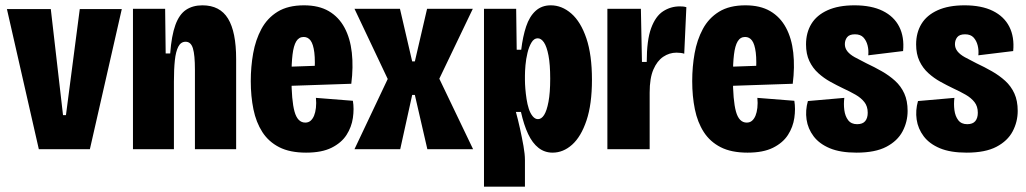

<svg xmlns="http://www.w3.org/2000/svg" viewBox="-20 -561 3860 722"><path d="M126 0 6 -527H171L217 -128H228L280 -527H438L318 0Z M480 0V-328V-528H601L603 -360H620Q625 -427 639.5 -467Q654 -507 679.5 -524Q705 -541 741 -541Q807 -541 837.5 -491Q868 -441 868 -339V0H713V-299Q713 -354 705.5 -379Q698 -404 678 -404Q660 -404 650.5 -385.5Q641 -367 637.5 -334Q634 -301 634 -254V0Z M1131 13Q1070 13 1030 -7.5Q990 -28 966.5 -64.5Q943 -101 933 -150Q923 -199 923 -256Q923 -310 932 -360.5Q941 -411 963 -452Q985 -493 1024 -517Q1063 -541 1123 -541Q1179 -541 1216.5 -519Q1254 -497 1275.5 -457Q1297 -417 1303 -363Q1309 -309 1301 -246L1035 -237V-309L1178 -314L1162 -276Q1166 -332 1162 -363.5Q1158 -395 1148 -408.5Q1138 -422 1122 -422Q1104 -422 1094 -405.5Q1084 -389 1080 -355.5Q1076 -322 1076 -272Q1076 -183 1087.5 -141.5Q1099 -100 1128 -100Q1140 -100 1148 -107Q1156 -114 1161 -126Q1166 -138 1168 -155.5Q1170 -173 1168 -193L1307 -182Q1312 -152 1307 -117.5Q1302 -83 1283 -53.5Q1264 -24 1227 -5.5Q1190 13 1131 13Z M1313 0 1438 -264 1313 -528H1484L1530 -330H1540L1586 -528H1758L1632 -265L1759 0H1587L1540 -204H1530L1485 0Z M1800 141V-258V-528H1921L1923 -374H1940Q1946 -424 1958.5 -461.5Q1971 -499 1994 -520Q2017 -541 2051 -541Q2093 -541 2128.5 -510Q2164 -479 2185 -417Q2206 -355 2206 -261Q2206 -169 2185.5 -108Q2165 -47 2131.5 -17Q2098 13 2058 13Q2028 13 2005 -5Q1982 -23 1966 -57Q1950 -91 1939 -140H1920Q1928 -111 1935.5 -77Q1943 -43 1948.5 -12Q1954 19 1954 41V141ZM2003 -113Q2016 -113 2026 -128.5Q2036 -144 2042.5 -178Q2049 -212 2049 -265Q2049 -319 2042.5 -352.5Q2036 -386 2025.5 -401.5Q2015 -417 2002 -417Q1988 -417 1978.5 -401Q1969 -385 1963.5 -362Q1958 -339 1956 -316Q1954 -293 1954 -277V-260Q1954 -246 1955.5 -227.5Q1957 -209 1960 -189Q1963 -169 1968.5 -152Q1974 -135 1983 -124Q1992 -113 2003 -113Z M2264 0V-291V-528H2390L2394 -328H2412Q2412 -410 2428.5 -455Q2445 -500 2473.5 -518.5Q2502 -537 2536 -537Q2543 -537 2548.5 -536.5Q2554 -536 2561 -534L2553 -359Q2548 -361 2539.5 -362Q2531 -363 2524 -363Q2497 -363 2474 -347.5Q2451 -332 2437 -299.5Q2423 -267 2423 -213V0Z M2791 13Q2730 13 2690 -7.5Q2650 -28 2626.5 -64.5Q2603 -101 2593 -150Q2583 -199 2583 -256Q2583 -310 2592 -360.5Q2601 -411 2623 -452Q2645 -493 2684 -517Q2723 -541 2783 -541Q2839 -541 2876.5 -519Q2914 -497 2935.5 -457Q2957 -417 2963 -363Q2969 -309 2961 -246L2695 -237V-309L2838 -314L2822 -276Q2826 -332 2822 -363.5Q2818 -395 2808 -408.5Q2798 -422 2782 -422Q2764 -422 2754 -405.5Q2744 -389 2740 -355.5Q2736 -322 2736 -272Q2736 -183 2747.5 -141.5Q2759 -100 2788 -100Q2800 -100 2808 -107Q2816 -114 2821 -126Q2826 -138 2828 -155.5Q2830 -173 2828 -193L2967 -182Q2972 -152 2967 -117.5Q2962 -83 2943 -53.5Q2924 -24 2887 -5.5Q2850 13 2791 13Z M3201 13Q3140 13 3100.5 -3.5Q3061 -20 3039.5 -48.5Q3018 -77 3013 -111.5Q3008 -146 3018 -181L3155 -193Q3152 -170 3155 -147Q3158 -124 3169.5 -109Q3181 -94 3203 -94Q3224 -94 3233.5 -105.5Q3243 -117 3243 -137Q3243 -161 3230.5 -177Q3218 -193 3197 -205Q3176 -217 3150 -229Q3127 -240 3102.5 -253.5Q3078 -267 3057 -286Q3036 -305 3023.5 -331.5Q3011 -358 3011 -394Q3011 -438 3031 -471Q3051 -504 3092 -522.5Q3133 -541 3193 -541Q3257 -541 3299.5 -520Q3342 -499 3361.5 -460.5Q3381 -422 3376 -369L3245 -353Q3247 -372 3242.5 -390Q3238 -408 3227 -420Q3216 -432 3195 -432Q3174 -432 3165.5 -421Q3157 -410 3157 -395Q3157 -380 3166.5 -368Q3176 -356 3194 -346Q3212 -336 3238 -323Q3268 -309 3296 -293Q3324 -277 3346 -257Q3368 -237 3380.5 -209.5Q3393 -182 3393 -144Q3393 -103 3374 -67Q3355 -31 3313 -9Q3271 13 3201 13Z M3615 13Q3554 13 3514.5 -3.5Q3475 -20 3453.5 -48.5Q3432 -77 3427 -111.5Q3422 -146 3432 -181L3569 -193Q3566 -170 3569 -147Q3572 -124 3583.5 -109Q3595 -94 3617 -94Q3638 -94 3647.5 -105.5Q3657 -117 3657 -137Q3657 -161 3644.5 -177Q3632 -193 3611 -205Q3590 -217 3564 -229Q3541 -240 3516.5 -253.5Q3492 -267 3471 -286Q3450 -305 3437.5 -331.5Q3425 -358 3425 -394Q3425 -438 3445 -471Q3465 -504 3506 -522.5Q3547 -541 3607 -541Q3671 -541 3713.5 -520Q3756 -499 3775.5 -460.5Q3795 -422 3790 -369L3659 -353Q3661 -372 3656.5 -390Q3652 -408 3641 -420Q3630 -432 3609 -432Q3588 -432 3579.5 -421Q3571 -410 3571 -395Q3571 -380 3580.5 -368Q3590 -356 3608 -346Q3626 -336 3652 -323Q3682 -309 3710 -293Q3738 -277 3760 -257Q3782 -237 3794.5 -209.5Q3807 -182 3807 -144Q3807 -103 3788 -67Q3769 -31 3727 -9Q3685 13 3615 13Z"/></svg>

Font: Bricolage Grotesque 48pt Condensed ExtraBold
Style: Regular
Weight: 800
Width: 3
Designer: Mathieu Triay
Foundry: Atelier Triay
Version: Version 1.001;gftools[0.9.33.dev8+g029e19f]